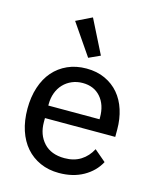

<svg xmlns="http://www.w3.org/2000/svg" viewBox="-118 -868 789 963"><g transform="rotate(15 276.0 -387.0)"><path d="M280 12Q226 12 182.5 -7.5Q139 -27 108.5 -62Q78 -97 61.5 -147Q45 -197 45 -259Q45 -320 61.5 -370.5Q78 -421 108.5 -456Q139 -491 182.5 -510.5Q226 -530 280 -530Q334 -530 376.5 -510.5Q419 -491 448 -457Q477 -423 492 -376Q507 -329 507 -275V-236H142V-215Q142 -150 180 -108.5Q218 -67 288 -67Q337 -67 372 -89Q407 -111 428 -151L488 -100Q461 -49 407 -18.5Q353 12 280 12ZM280 -455Q250 -455 224.5 -444Q199 -433 180.5 -413.5Q162 -394 152 -367Q142 -340 142 -308V-301H408V-311Q408 -376 373.5 -415.5Q339 -455 280 -455ZM162 -746 244 -786 332 -611 273 -584Z"/></g></svg>

Font: IBM Plex Sans Arabic Text
Style: Regular
Weight: 450
Designer: Mike Abbink, Paul van der Laan, Pieter van Rosmalen, Wael Morcos, Khajak Apelian
Foundry: Bold Monday
Version: Version 1.2